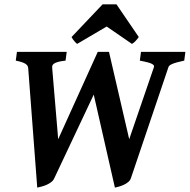

<svg xmlns="http://www.w3.org/2000/svg" viewBox="-20 -856 880 891"><path d="M835 -574.7Q814 -570.3 800.3 -566.4Q786.6 -562.5 778.6 -558.8Q770.5 -555.2 766.6 -551.8Q762.7 -548.3 761.7 -544.4L587.4 -28.8Q584 -18.6 574.7 -11Q565.4 -3.4 554.2 1.7Q543 6.8 531.7 10Q520.5 13.2 513.2 14.6L415 -417L231.9 -28.8Q227.5 -18.6 218 -11.2Q208.5 -3.9 197.3 1.2Q186 6.3 174.1 9.5Q162.1 12.7 152.8 14.6L110.8 -540.5Q109.9 -552.7 97.2 -560.5Q84.5 -568.4 53.2 -574.7L58.6 -615.2H289.6L284.2 -574.7Q261.7 -572.3 249 -568.6Q236.3 -564.9 230.2 -560.5Q224.1 -556.2 222.9 -551Q221.7 -545.9 222.2 -540.5L250 -210L433.6 -615.2H485.8L579.6 -210L694.3 -544.4Q696.3 -550.3 691.9 -554.7Q687.5 -559.1 678.5 -562.5Q669.4 -565.9 656.7 -568.8Q644 -571.8 628.9 -574.7L634.3 -615.2H840.3ZM624 -684.1Q617.2 -674.3 608.6 -665.3Q600.1 -656.2 592.3 -652.3L475.1 -732.9L337.9 -652.3Q333.5 -655.3 325.2 -664.8Q316.9 -674.3 312 -684.1L456.1 -835.9H520.5Z"/></svg>

Font: Gentium Book Basic
Style: Bold Italic
Weight: 700
Italic angle: -8°
Designer: J. Victor Gaultney and Annie Olsen
Foundry: SIL International
Version: Version 1.102; 2013; Maintenance release